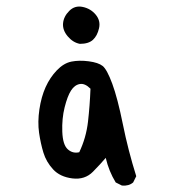

<svg xmlns="http://www.w3.org/2000/svg" viewBox="-20 -574 540 602"><path d="M362.3 7.8 342.8 -2Q321.3 -37.1 311.5 -79.1Q296.9 -61.5 271.5 -35.6Q246.1 -9.8 207 -14.6Q168 -19.5 146.5 -43Q125 -66.4 116.2 -95.2Q107.4 -124 102.5 -157.7Q97.7 -191.4 103.5 -231Q109.4 -270.5 123 -300.8Q136.7 -331.1 158.2 -353.5Q179.7 -376 204.1 -380.9Q228.5 -385.7 258.3 -381.8Q288.1 -377.9 301.8 -367.2Q315.4 -356.4 332 -311.5Q348.6 -266.6 365.2 -184.6Q381.8 -102.5 407.2 -21.5L397.5 -2Q383.8 9.8 362.3 7.8ZM228.5 -96.7Q250 -141.6 255.9 -192.4Q261.7 -243.2 263.7 -295.9Q246.1 -313.5 230 -310.5Q213.9 -307.6 202.6 -290Q191.4 -272.5 182.6 -237.3Q173.8 -202.1 175.3 -161.1Q176.8 -120.1 192.4 -106Q208 -91.8 228.5 -96.7ZM230.5 -436.5Q209 -440.4 192.4 -460Q175.8 -479.5 177.7 -501Q179.7 -522.5 197.3 -540Q214.8 -557.6 239.7 -552.2Q264.6 -546.9 280.3 -527.8Q295.9 -508.8 290.5 -485.4Q285.2 -461.9 271.5 -449.2Q257.8 -436.5 230.5 -436.5Z"/></svg>

Font: NaikaiFont
Style: Regular
Weight: 400
Version: Version 1.67